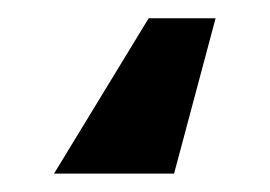

<svg xmlns="http://www.w3.org/2000/svg" viewBox="-20 23 295 210"><path d="M170.4 212.9H39.1L142.6 43H215.8Z"/></svg>

Font: Roboto
Style: Bold
Weight: 700
Designer: Google
Version: Version 2.134; 2016; ttfautohint (v1.6)